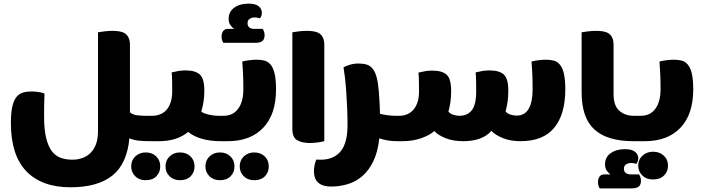

<svg xmlns="http://www.w3.org/2000/svg" viewBox="-20 -778 3880 1058"><path d="M223 -135Q223 -65 234 -19Q245 27 265 54Q285 81 314 91.5Q343 102 378 102Q408 102 433.5 93Q459 84 478.5 65Q498 46 509 16.5Q520 -13 520 -55V-600Q531 -602 554 -605Q577 -608 600 -608Q621 -608 638.5 -605Q656 -602 668.5 -594Q681 -586 688.5 -570.5Q696 -555 696 -531V-159Q713 -145 737.5 -142.5Q762 -140 781 -140H806Q814 -129 819.5 -110Q825 -91 825 -68Q825 -48 819 -29Q813 -10 807 0H800Q771 0 743.5 -3Q716 -6 693 -16Q680 125 599 189.5Q518 254 369 254Q210 254 125 165.5Q40 77 40 -100Q40 -157 48 -191.5Q56 -226 71 -244Q86 -262 107 -268Q128 -274 154 -274Q172 -274 191.5 -271Q211 -268 225 -263Q225 -253 224.5 -236Q224 -219 223.5 -200Q223 -181 223 -163.5Q223 -146 223 -135Z M811 0Q792 -13 780 -37Q768 -61 768 -90Q768 -116 775 -140H819Q841 -140 861 -147.5Q881 -155 896 -171Q911 -187 920 -213Q929 -239 929 -276Q929 -299 928.5 -329Q928 -359 926 -379Q946 -384 964 -387Q982 -390 1002 -390Q1056 -390 1081 -367.5Q1106 -345 1106 -279Q1106 -217 1089 -163Q1102 -153 1130 -146.5Q1158 -140 1181 -140H1205Q1225 -117 1225 -68Q1225 -48 1219 -29Q1213 -10 1206 0H1199Q1080 0 1017 -51Q955 0 857 0ZM972 215Q936 215 914 193Q892 171 892 139Q892 105 915 83.5Q938 62 972 62Q1007 62 1029.5 83.5Q1052 105 1052 139Q1052 171 1031 193Q1010 215 972 215ZM783 215Q747 215 725 193Q703 171 703 139Q703 105 726 83.5Q749 62 783 62Q818 62 840.5 83.5Q863 105 863 139Q863 171 842 193Q821 215 783 215Z M1344 -650Q1344 -636 1353 -627.5Q1362 -619 1380 -619H1427Q1432 -613 1435 -603.5Q1438 -594 1438 -584Q1438 -563 1426.5 -552.5Q1415 -542 1386 -542H1211Q1207 -547 1204 -556Q1201 -565 1201 -576Q1201 -594 1209.5 -606.5Q1218 -619 1236 -619H1270Q1261 -625 1250.5 -638.5Q1240 -652 1240 -675Q1240 -713 1270.5 -735.5Q1301 -758 1350 -758Q1388 -758 1405.5 -743.5Q1423 -729 1423 -708Q1423 -700 1420.5 -691.5Q1418 -683 1412 -677Q1399 -682 1383 -682Q1369 -682 1356.5 -674.5Q1344 -667 1344 -650Z M1213 -140Q1264 -140 1292.5 -179Q1321 -218 1321 -286Q1321 -337 1319 -376Q1317 -415 1315 -439Q1335 -444 1356 -446.5Q1377 -449 1394 -449Q1418 -449 1437.5 -444Q1457 -439 1471.5 -421.5Q1486 -404 1493.5 -371.5Q1501 -339 1501 -285Q1501 -148 1430.5 -74Q1360 0 1235 0H1195Q1176 -13 1164 -37Q1152 -61 1152 -90Q1152 -116 1159 -140ZM1381 215Q1345 215 1323 193Q1301 171 1301 139Q1301 105 1324 83.5Q1347 62 1381 62Q1416 62 1438.5 83.5Q1461 105 1461 139Q1461 171 1440 193Q1419 215 1381 215ZM1192 215Q1156 215 1134 193Q1112 171 1112 139Q1112 105 1135 83.5Q1158 62 1192 62Q1227 62 1249.5 83.5Q1272 105 1272 139Q1272 171 1251 193Q1230 215 1192 215Z M1767 0Q1756 3 1733 6.5Q1710 10 1687 10Q1644 10 1617.5 -5.5Q1591 -21 1591 -68V-600Q1602 -602 1625 -605Q1648 -608 1671 -608Q1692 -608 1709.5 -605Q1727 -602 1739.5 -594Q1752 -586 1759.5 -570.5Q1767 -555 1767 -531Z M1723 101Q1731 102 1736.5 102Q1742 102 1748 102Q1818 102 1856.5 56.5Q1895 11 1895 -89Q1895 -135 1893 -182Q1891 -229 1888 -271.5Q1885 -314 1881 -349Q1877 -384 1873 -407Q1887 -415 1909 -421.5Q1931 -428 1956 -428Q1982 -428 2001 -422Q2020 -416 2033.5 -399.5Q2047 -383 2055 -354Q2063 -325 2067 -279Q2070 -246 2071.5 -215Q2073 -184 2074 -151Q2093 -146 2116.5 -143Q2140 -140 2157 -140H2172Q2181 -129 2186 -110Q2191 -91 2191 -68Q2191 -48 2185.5 -29Q2180 -10 2173 0H2166Q2137 0 2113.5 -4.5Q2090 -9 2070 -16Q2062 59 2037.5 110Q2013 161 1977 192Q1941 223 1896.5 236.5Q1852 250 1804 250Q1759 250 1734.5 229.5Q1710 209 1710 165Q1710 151 1713 134.5Q1716 118 1723 101Z M2532 0Q2477 0 2435.5 -16.5Q2394 -33 2373 -56Q2350 -34 2302.5 -17Q2255 0 2197 0H2168Q2149 -13 2137 -37Q2125 -61 2125 -90Q2125 -116 2132 -140H2181Q2202 -140 2221.5 -147.5Q2241 -155 2256 -171Q2271 -187 2280 -212.5Q2289 -238 2289 -275Q2289 -298 2288.5 -328Q2288 -358 2286 -378Q2306 -383 2324 -386Q2342 -389 2362 -389Q2416 -389 2441 -366.5Q2466 -344 2466 -278Q2466 -243 2462 -216Q2458 -189 2451 -163Q2459 -152 2476.5 -146Q2494 -140 2512 -140Q2555 -140 2579.5 -170Q2604 -200 2604 -276Q2604 -299 2603.5 -329Q2603 -359 2601 -379Q2621 -384 2639 -387Q2657 -390 2677 -390Q2731 -390 2756 -367.5Q2781 -345 2781 -279Q2781 -244 2777 -217Q2773 -190 2766 -164Q2774 -153 2791.5 -147Q2809 -141 2827 -141Q2872 -141 2893.5 -179Q2915 -217 2915 -286Q2915 -337 2913 -376Q2911 -415 2909 -439Q2929 -444 2950 -446.5Q2971 -449 2988 -449Q3012 -449 3031.5 -444Q3051 -439 3065.5 -421.5Q3080 -404 3087.5 -371.5Q3095 -339 3095 -285Q3095 -148 3034 -74Q2973 0 2848 0Q2793 0 2751 -17Q2709 -34 2688 -57Q2638 0 2532 0Z M3418 152Q3418 180 3452 183H3501Q3506 189 3509 198.5Q3512 208 3512 218Q3512 239 3500.5 249.5Q3489 260 3460 260H3285Q3281 255 3278 246Q3275 237 3275 226Q3275 208 3283.5 195.5Q3292 183 3310 183H3344Q3335 177 3324.5 163.5Q3314 150 3314 127Q3314 89 3344.5 66.5Q3375 44 3424 44Q3462 44 3479.5 58.5Q3497 73 3497 94Q3497 102 3494.5 110.5Q3492 119 3486 125Q3473 120 3457 120Q3443 120 3430.5 127.5Q3418 135 3418 152Z M3361 -259Q3361 -196 3392.5 -168Q3424 -140 3472 -140H3513Q3533 -117 3533 -68Q3533 -48 3526 -28.5Q3519 -9 3511 0H3470Q3327 0 3256 -64Q3185 -128 3185 -269V-600Q3196 -602 3219 -605Q3242 -608 3265 -608Q3286 -608 3303.5 -605Q3321 -602 3333.5 -594Q3346 -586 3353.5 -570.5Q3361 -555 3361 -531Z M3579 211Q3542 211 3519.5 189Q3497 167 3497 135Q3497 101 3520.5 79.5Q3544 58 3579 58Q3614 58 3637.5 79.5Q3661 101 3661 135Q3661 167 3639 189Q3617 211 3579 211ZM3512 -140Q3563 -140 3591.5 -179Q3620 -218 3620 -286Q3620 -337 3618 -376Q3616 -415 3614 -439Q3634 -444 3655 -446.5Q3676 -449 3693 -449Q3717 -449 3736.5 -444Q3756 -439 3770.5 -421.5Q3785 -404 3792.5 -371.5Q3800 -339 3800 -285Q3800 -148 3729.5 -74Q3659 0 3534 0H3494Q3475 -13 3463 -37Q3451 -61 3451 -90Q3451 -116 3458 -140Z"/></svg>

Font: Baloo Bhaijaan
Style: Regular
Weight: 400
Designer: Devika Bhansali and Ek Type
Foundry: Ek Type
Version: Version 1.443;PS 1.000;hotconv 16.6.51;makeotf.lib2.5.65220;